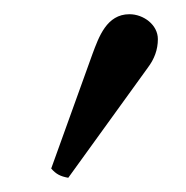

<svg xmlns="http://www.w3.org/2000/svg" viewBox="-20 -788 262 270"><path d="M162 -768C130 -768 119 -736 110 -712L52 -551C59 -543 65 -540 76 -538L188 -693C197 -705 202 -718 202 -733C202 -753 182 -768 162 -768Z"/></svg>

Font: Libertinus Serif Display
Style: Regular
Weight: 400
Designer: Philipp H. Poll, Khaled Hosny
Foundry: Caleb Maclennan
Version: Version 7.050;RELEASE